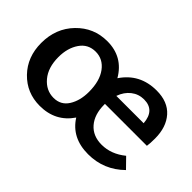

<svg xmlns="http://www.w3.org/2000/svg" viewBox="-72 -651 884 884"><g transform="rotate(45 369.5 -209.5)"><path d="M663 -113 709 -66Q636 6 534 6Q427 6 376 -75Q321 6 219 6Q134 6 76.5 -53.5Q19 -113 19 -204Q19 -299 80 -362Q141 -425 229 -425Q331 -425 382 -337Q441 -425 550 -425Q623 -425 662 -381Q701 -337 701 -263Q701 -230 698 -213H425V-208Q425 -144 457.5 -106.5Q490 -69 547 -69Q609 -69 663 -113ZM538 -355Q503 -355 476 -334Q449 -313 436 -276H614Q608 -355 538 -355ZM238 -65Q285 -65 309.5 -104Q334 -143 334 -200Q334 -271 303.5 -312Q273 -353 225 -353Q176 -353 148.5 -313Q121 -273 121 -214Q121 -146 155 -105.5Q189 -65 238 -65Z"/></g></svg>

Font: EauTest Semibold
Style: Regular
Weight: 600
Designer: Christian Thalmann (Catharsis Fonts)
Version: Version 0.001;PS 000.001;hotconv 1.0.88;makeotf.lib2.5.64775